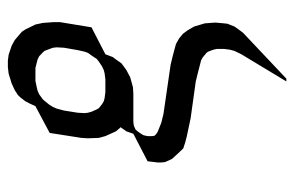

<svg xmlns="http://www.w3.org/2000/svg" viewBox="-146 -306 726 473"><g transform="rotate(-90 216.5 -69.0)"><path d="M53.2 -34.2V-43L54.2 -50.8L56.2 -67.9L124 -103L129.9 -120.1L136.2 -128.9L140.1 -134.8L137.2 -137.2L129.9 -146L118.2 -171.9L113.8 -188L112.8 -214.8L113.8 -231L126 -309.1L191.9 -344.2L199.2 -359.9L204.1 -369.1L213.9 -381.8L219.2 -387.2L231 -395L248 -402.8L272 -410.2L288.1 -412.1H304.2L318.8 -410.2L340.8 -402.8L355 -395L375 -377.9L380.9 -369.1L393.1 -344.2L397 -326.2L398.9 -300.8V-283.2L386.2 -206.1L319.8 -171.9L313 -153.8L307.1 -146L297.9 -132.8L293 -128.9L280.8 -120.1L263.2 -110.8L238.8 -104L223.1 -103H153.8L146 -102.1L142.1 -101.1L133.8 -97.2L127.9 -89.8L122.1 -81.1L120.1 -77.1L118.2 -67.9V-60.1V-56.2L119.1 -50.8L123 -46.9L128.9 -43L150.9 -34.2L172.9 -28.8L293.9 -11.2L315.9 -5.9L345.2 2L358.9 9.8L370.1 19L378.9 30.8L388.2 46.9L396 73.2L397.9 99.1L396 120.1L395 128.9L388.2 146L382.8 153.8L373 167L259.8 273.9H252.9L319.8 163.1L328.1 146L331.1 134.8L333 120.1V110.8V103L331.1 94.2L326.2 81.1L323.2 77.1L312 67.9L305.2 64L274.9 56.2L252.9 50.8L162.1 38.1L118.2 28.8L103 24.9L87.9 20L76.2 7.8L62 -7.8L54.2 -24.9ZM174.8 -223.1 175.8 -214.8 178.2 -206.1 184.1 -192.9 187 -188 196.8 -180.2 204.1 -175.8 211.9 -173.8 227.1 -171.9H257.8L272.9 -173.8L280.8 -175.8L290 -180.2L301.8 -188L308.1 -192.9L316.9 -206.1L323.2 -214.8L326.2 -223.1L330.1 -240.2L335.9 -273.9L336.9 -292L335.9 -300.8L333 -309.1L328.1 -321.8L324.2 -326.2L314.9 -335L307.1 -338.9L299.8 -340.8L286.1 -344.2H253.9L237.8 -340.8L230 -338.9L221.2 -335L209 -326.2L205.1 -321.8L194.8 -309.1L189.9 -300.8L186 -292L181.2 -273.9L175.8 -240.2Z"/></g></svg>

Font: Petahja
Style: Italic
Weight: 400
Designer: T. Christopher White
Version: Version 1.1